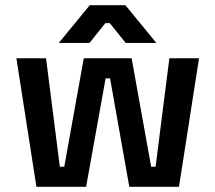

<svg xmlns="http://www.w3.org/2000/svg" viewBox="-20 -718 828 738"><path d="M120 0 43 -494H157L210 -77H227L302 -494H486L561 -77H578L631 -494H745L668 0H477L403 -417H386L311 0ZM206 -553 325 -698H462L581 -553H463L402 -629H385L324 -553Z"/></svg>

Font: Space Grotesk Light SemiBold
Style: Regular
Weight: 600
Version: Version 2.000